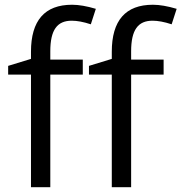

<svg xmlns="http://www.w3.org/2000/svg" viewBox="-20 -785 761 805"><path d="M190.9 -535.2H327.1V-472.2H190.9V0H109.9V-472.2H14.2V-508.8L109.9 -538.1V-567.9C109.9 -699.2 167.5 -765.1 282.2 -765.1C310.5 -765.1 343.8 -759.3 381.8 -748L360.8 -683.1C329.6 -693.4 302.7 -698.2 280.8 -698.2C219.7 -698.2 190.9 -659.7 190.9 -569.8ZM529.8 -535.2H666V-472.2H529.8V0H448.7V-472.2H353V-508.8L448.7 -538.1V-567.9C448.7 -699.2 506.3 -765.1 621.1 -765.1C649.4 -765.1 682.6 -759.3 720.7 -748L699.7 -683.1C668.5 -693.4 641.6 -698.2 619.6 -698.2C558.6 -698.2 529.8 -659.7 529.8 -569.8Z"/></svg>

Font: OpenSansEmoji
Style: Regular
Weight: 400
Foundry: MorbZ
Version: Version 1.000;PS 001.000;hotconv 1.0.70;makeotf.lib2.5.58329